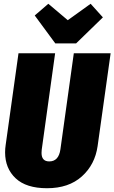

<svg xmlns="http://www.w3.org/2000/svg" viewBox="-20 -978 606 1017"><path d="M497 -204Q483 -106 413.5 -43.5Q344 19 229 19Q119 19 63 -33.5Q7 -86 7 -171Q7 -191 10 -210L78 -696H272L201 -185Q200 -179 200 -168Q200 -123 241 -123Q291 -123 300 -187L371 -696H566ZM460 -958 525 -886 383 -748H273L164 -896L236 -958L339 -871Z"/></svg>

Font: Fira Sans Extra Condensed Black
Style: Italic
Weight: 900
Width: 3
Italic angle: -8°
Designer: Carrois Corporate & Edenspiekermann AG
Foundry: Carrois Corporate GbR & Edenspiekermann AG
Version: Version 4.203